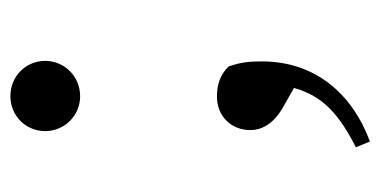

<svg xmlns="http://www.w3.org/2000/svg" viewBox="-201 -352 731 369"><g transform="rotate(-90 164.5 -167.5)"><path d="M164 -379C203 -379 232 -410 232 -446C232 -483 203 -513 164 -513C126 -513 97 -483 97 -446C97 -410 126 -379 164 -379ZM77 178C171 143 231 71 231 -30C231 -55 229 -72 221 -94C204 -111 185 -116 163 -116C125 -116 99 -88 99 -52C99 -28 113 -6 143 11L180 32C164 89 128 119 66 151Z"/></g></svg>

Font: Noto Serif KR Medium
Style: Regular
Weight: 500
Designer: Ryoko NISHIZUKA 西塚涼子 (kana & ideographs); Frank Grießhammer (Latin, Greek & Cyrillic); Wenlong ZHANG 张文龙 (bopomofo); San
Foundry: Adobe
Version: Version 2.001;hotconv 1.1.0;makeotfexe 2.6.0